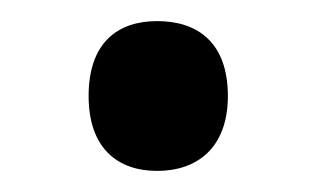

<svg xmlns="http://www.w3.org/2000/svg" viewBox="-20 -443 299 182"><path d="M64 -352C64 -303 91 -281 129 -281C167 -281 196 -303 196 -352C196 -403 167 -423 129 -423C91 -423 64 -402 64 -352Z"/></svg>

Font: Noto Sans Gujarati SemiCondensed Medium
Style: Regular
Weight: 500
Width: 4
Designer: Jelle Bosma - Monotype Design Team, Universal Thirst
Foundry: Monotype Imaging Inc.
Version: Version 2.106